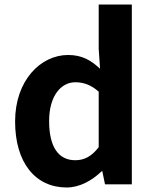

<svg xmlns="http://www.w3.org/2000/svg" viewBox="-20 -818 684 852"><path d="M276 14C334 14 390 -18 431 -58H434L446 0H565V-798H418V-601L424 -513C384 -550 345 -574 282 -574C161 -574 47 -462 47 -279C47 -96 137 14 276 14ZM314 -107C240 -107 198 -165 198 -281C198 -393 251 -453 314 -453C349 -453 384 -442 418 -411V-165C386 -123 353 -107 314 -107Z"/></svg>

Font: Noto Sans T Chinese Bold
Style: Bold
Weight: 700
Designer: Ryoko NISHIZUKA (kana & ideographs); Paul D. Hunt (Latin, Greek & Cyrillic); Wenlong ZHANG (bopomofo); Sandoll Communica
Foundry: Adobe Systems Incorporated
Version: Version 1.000;PS 1;hotconv 1.0.78;makeotf.lib2.5.61930